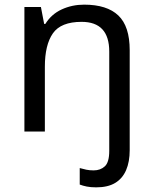

<svg xmlns="http://www.w3.org/2000/svg" viewBox="-20 -566 658 826"><path d="M394 240Q370 240 353 236.5Q336 233 323 228V157Q337 161 351 164Q365 167 383 167Q412 167 431 149.5Q450 132 450 83V-344Q450 -472 331 -472Q242 -472 207.5 -422.5Q173 -373 173 -279V0H85V-536H156L170 -463H175Q201 -505 245.5 -525.5Q290 -546 342 -546Q440 -546 489 -499.5Q538 -453 538 -350V80Q538 130 522.5 166Q507 202 475.5 221Q444 240 394 240Z"/></svg>

Font: Noto Sans Bamum
Style: Regular
Weight: 400
Designer: Monotype Design Team
Foundry: Monotype Imaging Inc.
Version: Version 2.001